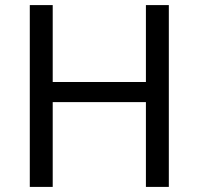

<svg xmlns="http://www.w3.org/2000/svg" viewBox="-20 -734 781 754"><path d="M643 0H553V-333H187V0H97V-714H187V-412H553V-714H643Z"/></svg>

Font: Noto Sans Nushu
Style: Regular
Weight: 400
Designer: Lisa Huang
Foundry: Lisa Huang
Version: Version 1.003; ttfautohint (v1.8.4.7-5d5b)